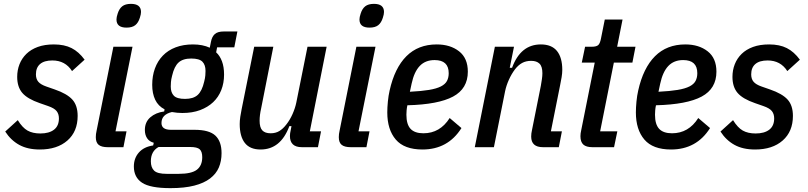

<svg xmlns="http://www.w3.org/2000/svg" viewBox="-20 -762 4184 994"><path d="M186 12Q123 12 79.5 -12Q36 -36 7 -81L72 -140Q96 -101 122.5 -86Q149 -71 189 -71Q234 -71 259.5 -90.5Q285 -110 285 -149Q285 -172 273 -187Q261 -202 229 -213L186 -228Q122 -250 95.5 -281Q69 -312 69 -364Q69 -399 81 -429.5Q93 -460 116.5 -483Q140 -506 175.5 -519Q211 -532 259 -532Q313 -532 350.5 -513Q388 -494 418 -453L353 -394Q318 -449 251 -449Q209 -449 187.5 -430.5Q166 -412 166 -377Q166 -353 178.5 -338.5Q191 -324 220 -314L263 -299Q327 -277 354.5 -246.5Q382 -216 382 -162Q382 -81 329 -34.5Q276 12 186 12Z M635 -619Q583 -619 583 -661Q583 -673 589 -691Q597 -717 613 -729.5Q629 -742 658 -742Q710 -742 710 -700Q710 -688 704 -670Q696 -644 680 -631.5Q664 -619 635 -619ZM538 0Q506 0 491 -12Q476 -24 476 -52Q476 -68 480 -85L567 -520H666L578 -82H635L619 0Z M1127 31Q1127 72 1113 105Q1099 138 1067.5 162Q1036 186 985.5 199Q935 212 862 212Q758 212 715.5 184Q673 156 673 100Q673 57 699 27.5Q725 -2 773 -9L776 -23Q753 -29 741.5 -46.5Q730 -64 730 -89Q730 -130 758 -154.5Q786 -179 830 -185L832 -196Q799 -213 783.5 -245.5Q768 -278 768 -323Q768 -369 782 -407.5Q796 -446 823 -474Q850 -502 889.5 -517Q929 -532 979 -532Q1029 -532 1066 -515L1072 -545Q1077 -572 1092 -585.5Q1107 -599 1138 -599H1209L1193 -517H1104L1099 -491Q1118 -474 1129 -445Q1140 -416 1140 -376Q1140 -332 1125.5 -295.5Q1111 -259 1083.5 -233Q1056 -207 1016 -192Q976 -177 924 -177Q898 -177 870 -182Q844 -176 830 -162Q816 -148 816 -125Q816 -90 865 -90H987Q1063 -90 1095 -60Q1127 -30 1127 31ZM1027 52Q1027 23 1014 11Q1001 -1 964 -1H801Q761 21 761 73Q761 105 778 121.5Q795 138 843 138H905Q972 138 999.5 116.5Q1027 95 1027 52ZM938 -250Q981 -250 1003.5 -270.5Q1026 -291 1037 -339Q1042 -358 1043 -372Q1044 -386 1044 -395Q1044 -426 1028 -442.5Q1012 -459 970 -459Q927 -459 904.5 -438.5Q882 -418 871 -370Q866 -351 865 -337Q864 -323 864 -314Q864 -283 880 -266.5Q896 -250 938 -250Z M1395 -520 1332 -201Q1324 -166 1324 -137Q1324 -102 1338 -87Q1352 -72 1381 -72Q1407 -72 1426 -83.5Q1445 -95 1462 -117Q1481 -141 1494.5 -171.5Q1508 -202 1514 -231L1572 -520H1671L1584 -82H1642L1626 0H1543Q1481 0 1481 -58Q1481 -65 1482 -72.5Q1483 -80 1485 -88L1489 -109H1478Q1433 12 1329 12Q1274 12 1247.5 -22Q1221 -56 1221 -120Q1221 -137 1224 -157.5Q1227 -178 1231 -197L1296 -520Z M1893 -619Q1841 -619 1841 -661Q1841 -673 1847 -691Q1855 -717 1871 -729.5Q1887 -742 1916 -742Q1968 -742 1968 -700Q1968 -688 1962 -670Q1954 -644 1938 -631.5Q1922 -619 1893 -619ZM1796 0Q1764 0 1749 -12Q1734 -24 1734 -52Q1734 -68 1738 -85L1825 -520H1924L1836 -82H1893L1877 0Z M2167 12Q2073 12 2029 -39.5Q1985 -91 1985 -180Q1985 -205 1988 -236Q1991 -267 1997 -293Q2023 -410 2084 -471Q2145 -532 2241 -532Q2311 -532 2356.5 -496.5Q2402 -461 2402 -391Q2402 -303 2325.5 -262Q2249 -221 2089 -217Q2086 -203 2085 -190Q2084 -177 2084 -168Q2084 -118 2105.5 -95Q2127 -72 2172 -72Q2258 -72 2308 -151L2369 -99Q2299 12 2167 12ZM2230 -451Q2182 -451 2153 -420.5Q2124 -390 2111 -329L2102 -287Q2162 -290 2201 -296.5Q2240 -303 2262.5 -314.5Q2285 -326 2294 -343Q2303 -360 2303 -383Q2303 -451 2230 -451Z M2438 0 2542 -520H2641L2619 -411H2631Q2675 -532 2780 -532Q2836 -532 2863.5 -498Q2891 -464 2891 -400Q2891 -383 2887.5 -362Q2884 -341 2880 -322L2832 -82H2889L2873 0H2791Q2730 0 2730 -55Q2730 -71 2734 -88L2780 -318Q2783 -335 2785.5 -352Q2788 -369 2788 -383Q2788 -418 2773 -432.5Q2758 -447 2730 -447Q2703 -447 2683 -436Q2663 -425 2646 -403Q2628 -379 2614.5 -349Q2601 -319 2595 -290L2537 0Z M3047 0Q3015 0 3000 -13.5Q2985 -27 2985 -57Q2985 -71 2989 -88L3059 -438H2992L3009 -520H3043Q3068 -520 3077.5 -529Q3087 -538 3092 -566L3111 -661H3203L3175 -520H3270L3254 -438H3158L3087 -82H3176L3159 0Z M3454 12Q3360 12 3316 -39.5Q3272 -91 3272 -180Q3272 -205 3275 -236Q3278 -267 3284 -293Q3310 -410 3371 -471Q3432 -532 3528 -532Q3598 -532 3643.5 -496.5Q3689 -461 3689 -391Q3689 -303 3612.5 -262Q3536 -221 3376 -217Q3373 -203 3372 -190Q3371 -177 3371 -168Q3371 -118 3392.5 -95Q3414 -72 3459 -72Q3545 -72 3595 -151L3656 -99Q3586 12 3454 12ZM3517 -451Q3469 -451 3440 -420.5Q3411 -390 3398 -329L3389 -287Q3449 -290 3488 -296.5Q3527 -303 3549.5 -314.5Q3572 -326 3581 -343Q3590 -360 3590 -383Q3590 -451 3517 -451Z M3889 12Q3826 12 3782.5 -12Q3739 -36 3710 -81L3775 -140Q3799 -101 3825.5 -86Q3852 -71 3892 -71Q3937 -71 3962.5 -90.5Q3988 -110 3988 -149Q3988 -172 3976 -187Q3964 -202 3932 -213L3889 -228Q3825 -250 3798.5 -281Q3772 -312 3772 -364Q3772 -399 3784 -429.5Q3796 -460 3819.5 -483Q3843 -506 3878.5 -519Q3914 -532 3962 -532Q4016 -532 4053.5 -513Q4091 -494 4121 -453L4056 -394Q4021 -449 3954 -449Q3912 -449 3890.5 -430.5Q3869 -412 3869 -377Q3869 -353 3881.5 -338.5Q3894 -324 3923 -314L3966 -299Q4030 -277 4057.5 -246.5Q4085 -216 4085 -162Q4085 -81 4032 -34.5Q3979 12 3889 12Z"/></svg>

Font: IBM Plex Sans Condensed Medium
Style: Italic
Weight: 500
Width: 3
Italic angle: -11°
Designer: Mike Abbink, Paul van der Laan, Pieter van Rosmalen
Foundry: Bold Monday
Version: Version 1.3